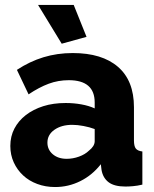

<svg xmlns="http://www.w3.org/2000/svg" viewBox="-20 -751 626 781"><path d="M22 -157.2Q22 -196.3 38.6 -228Q55.2 -259.8 85.2 -283Q115.2 -306.2 156 -319.1Q196.8 -332 247.1 -332Q280.3 -332 311 -326.4Q341.8 -320.8 365.2 -310.1V-334Q365.2 -424.8 259.8 -424.8Q216.8 -424.8 178 -410.4Q139.2 -396 96.2 -367.2L48.8 -466.8Q100.6 -501 156.7 -518.1Q212.9 -535.2 275.9 -535.2Q395 -535.2 460 -479Q524.9 -422.9 524.9 -314.9V-180.2Q524.9 -156.2 532.5 -146.7Q540 -137.2 559.1 -134.8V0Q538.1 4.9 521 6.3Q503.9 7.8 490.2 7.8Q445.3 7.8 422.1 -9.5Q398.9 -26.9 393.1 -59.1L390.1 -83Q355 -38.1 306.6 -14.2Q258.3 9.8 204.1 9.8Q165 9.8 131.6 -2.7Q98.1 -15.1 74 -37.6Q49.8 -60.1 35.9 -90.6Q22 -121.1 22 -157.2ZM134.8 -731H279.8L332 -601.1L231 -573.2ZM172.9 -170.9Q172.9 -142.1 194.8 -123.5Q216.8 -105 251 -105Q276.9 -105 301.5 -114Q326.2 -123 341.8 -138.2Q364.7 -156.2 365.2 -175.8V-226.1Q344.2 -233.9 319.6 -238.5Q294.9 -243.2 273.9 -243.2Q230 -243.2 201.4 -223.1Q172.9 -203.1 172.9 -170.9Z"/></svg>

Font: Raleway ExtraBold
Style: Regular
Weight: 800
Designer: Matt McInerney, Pablo Impallari, Rodrigo Fuenzalida
Foundry: Matt McInerney, Pablo Impallari, Rodrigo Fuenzalida
Version: Version 3.000g; ttfautohint (v1.5) -l 8 -r 28 -G 28 -x 14 -D